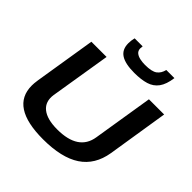

<svg xmlns="http://www.w3.org/2000/svg" viewBox="-235 -1119 1321 1321"><g transform="rotate(45 425.5 -458.5)"><path d="M378 10Q62 10 62 -197Q62 -208 63 -220.5Q64 -233 67 -253L139 -700H287L215 -258Q204 -185 252 -146Q300 -107 399 -107Q604 -107 628 -259L699 -700H847L776 -253Q754 -120 656 -55Q558 10 378 10ZM499 -757Q411 -757 368.5 -784.5Q326 -812 326 -872Q326 -900 333 -927H411Q409 -914 409 -904Q410 -882 425 -870Q440 -858 463.5 -853Q487 -848 513 -848Q578 -848 605 -868Q632 -888 641 -927H720Q711 -859 684 -822Q657 -785 611 -771Q565 -757 499 -757Z"/></g></svg>

Font: Georama Extended SemiBold
Style: Italic
Weight: 600
Width: 7
Italic angle: -9°
Designer: Jean-Baptiste Levee
Foundry: Production Type
Version: Version 1.000